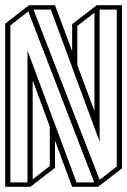

<svg xmlns="http://www.w3.org/2000/svg" viewBox="-20 -720 490 740"><path d="M0 0V-629L92 -700H192L258 -523V-627L353 -700H450V-71L358 0H258L192 -178V-73L97 0ZM364 -174 258 -460V-461L176 -683H109L364 -27L430 -78V-683H364ZM20 -622V-17H86V-525L275 -17H343L89 -676ZM278 -620V-469L344 -292V-671ZM172 -80V-232L106 -410V-29Z"/></svg>

Font: Imposible
Style: Regular
Weight: 400
Designer: Rodrigo Fuenzalida
Foundry: fragTYPE
Version: Version 1.000